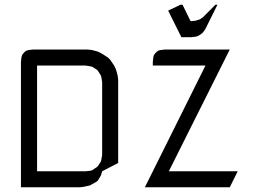

<svg xmlns="http://www.w3.org/2000/svg" viewBox="-20 -794 1073 814"><path d="M594.2 0 851.1 -516.1H627.9V-532.2L629.9 -549.8L631.8 -559.1L636.2 -565.9L645 -575.2L652.8 -580.1L662.1 -582L679.2 -584H954.1L695.8 -67.9H987.8L954.1 0ZM692.9 -749 745.1 -773.9H753.9L788.1 -704.1L808.1 -706.1L824.2 -710.9L829.1 -712.9L841.8 -722.2L893.1 -773.9H901.9L850.1 -669.9L841.8 -658.2L837.9 -653.8L824.2 -644L815.9 -640.1L808.1 -638.2L790 -636.2H749ZM68.8 0V-532.2L70.8 -549.8L73.2 -559.1L77.1 -565.9L85.9 -575.2L94.2 -580.1L103 -582L120.1 -584H352.1L370.1 -582L395 -575.2L413.1 -565.9L438 -549.8L446.8 -541L463.9 -516.1L472.2 -498L479 -473.1L481 -455.1V-103L413.1 -67.9L408.2 -50.8L403.8 -43L395 -28.8L391.1 -24.9L377.9 -17.1L360.8 -7.8L335 -2L317.9 0ZM137.2 -67.9H342.8L360.8 -69.8L370.1 -71.8L377.9 -77.1L391.1 -85.9L395 -89.8L403.8 -103L408.2 -110.8L410.2 -120.1L413.1 -137.2V-445.8L410.2 -463.9L408.2 -473.1L403.8 -480L395 -494.1L391.1 -498L377.9 -506.8L370.1 -511.2L360.8 -513.2L342.8 -516.1H137.2Z"/></svg>

Font: Petahja
Style: Regular
Weight: 400
Designer: T. Christopher White
Version: Version 1.1